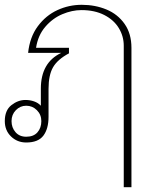

<svg xmlns="http://www.w3.org/2000/svg" viewBox="-20 -583 633 799"><path d="M495 -393Q495 -432 474.5 -466Q454 -500 414 -520.5Q374 -541 319 -541Q280 -541 239.5 -524Q199 -507 168.5 -471.5Q138 -436 130 -384H267V-361Q220 -336 201 -303.5Q182 -271 182 -213V-97Q182 -47 160.5 -18.5Q139 10 89 10Q52 10 26 -15Q0 -40 0 -79Q0 -124 27.5 -145.5Q55 -167 86 -167Q105 -167 122 -161Q139 -155 150 -143V-214Q150 -323 235 -363H97Q104 -429 137.5 -474Q171 -519 219 -541Q267 -563 320 -563Q376 -563 423 -543.5Q470 -524 498.5 -483.5Q527 -443 527 -384V196H495ZM152 -79Q152 -106 133.5 -124.5Q115 -143 89 -143Q64 -143 46 -124.5Q28 -106 28 -79Q28 -52 44.5 -33Q61 -14 89 -14Q120 -14 136 -32.5Q152 -51 152 -79Z"/></svg>

Font: Taviraj Thin
Style: Regular
Weight: 100
Designer: Katatrad Team
Foundry: CadsonDemak
Version: Version 1.030